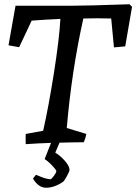

<svg xmlns="http://www.w3.org/2000/svg" viewBox="-20 -670 641 903"><path d="M101 8Q100 -16 101 -40L183 -55Q208 -165 233.5 -326Q259 -487 264 -581Q194 -578 129 -573L70 -448Q68 -449 20 -457L53 -643H314Q388 -643 589 -650L601 -638L569 -452Q560 -451 542.5 -449.5Q525 -448 516 -447L503 -583Q439 -585 372 -583Q317 -337 294 -68L386 -40Q383 -21 374 -1Q334 -1 260 1L240 48Q265 63 286 87.5Q307 112 307 129Q307 136 294.5 158.5Q282 181 278 184Q236 213 197 213Q161 213 135 170L149 152Q150 152 158 155.5Q166 159 176 163Q186 167 198 170Q210 173 219 173Q222 172 233.5 157Q245 142 245 134Q244 131 237.5 122.5Q231 114 218 101Q205 88 190 78L220 2Q158 4 101 8Z"/></svg>

Font: Albura Medium
Style: Italic
Weight: 462
Italic angle: -7°
Designer: Mercedes Jáuregui
Foundry: Omnibus-Type Team
Version: Version 1.000